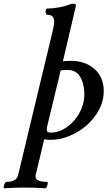

<svg xmlns="http://www.w3.org/2000/svg" viewBox="-96 -745 583 1038"><path d="M-72 273Q-77 273 -76 264.5Q-75 256 -70.5 247Q-66 238 -61 238Q-6 238 2 201L191 -587Q197 -616 197 -627Q197 -665 161 -665Q154 -665 151.5 -673.5Q149 -682 151.5 -690.5Q154 -699 161 -699Q189 -699 222.5 -705Q256 -711 281 -721Q289 -724 293.5 -724.5Q298 -725 303 -725Q314 -725 314 -716Q314 -712 313.5 -709Q313 -706 312 -703L244 -414Q254 -415 265 -415.5Q276 -416 288 -416Q365 -416 415 -372Q465 -328 465 -251Q465 -200 440 -152.5Q415 -105 373.5 -68.5Q332 -32 280.5 -10.5Q229 11 176 11Q168 11 160 10.5Q152 10 143 8L98 197Q96 201 96 204Q96 207 96 210Q96 238 158 238Q163 238 162 247Q161 256 157 264.5Q153 273 148 273Q120 271 92 270Q64 269 39 269Q11 269 -17 270Q-45 271 -72 273ZM179 -28Q213 -28 245.5 -45.5Q278 -63 304 -92.5Q330 -122 345 -159Q360 -196 360 -235Q360 -269 351 -299Q342 -329 322.5 -348Q303 -367 269 -367Q260 -367 251 -366.5Q242 -366 232 -364L158 -58Q157 -49 157 -43Q157 -28 179 -28Z"/></svg>

Font: Junicode SmExp
Style: Bold Italic
Weight: 700
Width: 6
Italic angle: -11°
Designer: Peter S. Baker
Version: Version 2.205; ttfautohint (v1.8.4)